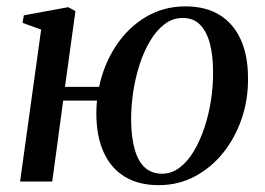

<svg xmlns="http://www.w3.org/2000/svg" viewBox="-20 -556 811 588"><path d="M179 -290H283.5Q298 -359 334.8 -415Q371.5 -471 426.2 -503.8Q481 -536.5 548 -536.5Q610 -536.5 652.5 -510.2Q695 -484 717.2 -435Q739.5 -386 739.5 -317.5Q740.5 -252.5 720.5 -193.5Q700.5 -134.5 663.8 -88.5Q627 -42.5 576.8 -15.8Q526.5 11 466 11Q404.5 11 362.2 -14.8Q320 -40.5 297.8 -89Q275.5 -137.5 275 -206.5Q275 -217 275.5 -227.5Q276 -238 277 -248H173.5L140 0H41.5L106 -465.5L49 -486L53 -509L189 -534L211 -522ZM540 -501Q509 -501 484 -482Q459 -463 439.8 -430.8Q420.5 -398.5 407.5 -358.2Q394.5 -318 388 -274.5Q381.5 -231 381.5 -190Q382 -134.5 392.8 -97.5Q403.5 -60.5 424.5 -42.2Q445.5 -24 476 -24Q505 -24 529.5 -42.2Q554 -60.5 573 -92Q592 -123.5 605.5 -163.5Q619 -203.5 626 -248Q633 -292.5 632.5 -336Q632.5 -387 622.5 -423.8Q612.5 -460.5 592.2 -480.8Q572 -501 540 -501Z"/></svg>

Font: Merriweather 96pt
Style: Italic
Weight: 400
Italic angle: -7.8°
Version: Version 2.101